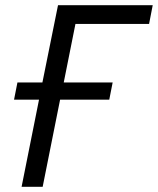

<svg xmlns="http://www.w3.org/2000/svg" viewBox="-20 -718 607 738"><path d="M63 0 130 -335H34L47 -401H143L203 -698H567L553 -626H270L225 -401H413L400 -335H211L144 0Z"/></svg>

Font: IBM Plex Sans
Style: Italic
Weight: 400
Italic angle: -11.31°
Designer: Mike Abbink, Paul van der Laan, Pieter van Rosmalen
Foundry: Bold Monday
Version: Version 3.201